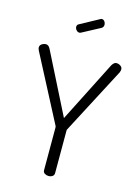

<svg xmlns="http://www.w3.org/2000/svg" viewBox="-139 -1032 807 1108"><g transform="rotate(15 264.5 -477.5)"><path d="M264 0Q252 0 241.5 -6.5Q231 -13 231 -26V-280Q231 -285 230 -288L23 -685Q20 -691 19 -695.5Q18 -700 18 -703Q18 -712 23.5 -718Q29 -724 37.5 -727.5Q46 -731 54 -731Q62 -731 68.5 -726Q75 -721 80 -711L264 -346L449 -711Q455 -721 461.5 -726Q468 -731 475 -731Q484 -731 492 -727.5Q500 -724 505.5 -718Q511 -712 511 -703Q511 -700 510 -695.5Q509 -691 507 -685L299 -288Q297 -285 297 -280V-26Q297 -13 287 -6.5Q277 0 264 0ZM222 -845Q212 -845 204 -854Q196 -863 196 -873Q196 -886 207 -891L319 -952Q324 -955 327 -955Q338 -955 344.5 -946Q351 -937 351 -927Q351 -912 339 -905L232 -848Q230 -847 227 -846Q224 -845 222 -845Z"/></g></svg>

Font: Dosis ExtraLight
Style: Regular
Weight: 400
Version: Version 3.001; ttfautohint (v1.8.2)